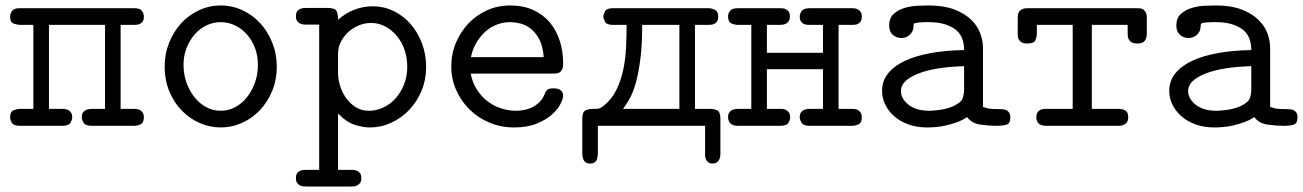

<svg xmlns="http://www.w3.org/2000/svg" viewBox="-20 -460 4765 702"><path d="M17 -30Q17 -52 30 -57Q43 -62 54 -62H102V-369H54Q44 -369 30.5 -373.5Q17 -378 17 -399Q17 -410 24 -420Q31 -430 52 -430H471Q492 -430 499 -420Q506 -410 506 -399Q506 -388 502 -382Q498 -376 492 -373Q486 -370 479.5 -369.5Q473 -369 468 -369H421V-62H468Q472 -62 478.5 -61.5Q485 -61 491 -58Q497 -55 501.5 -48.5Q506 -42 506 -31Q506 -12 495 -6Q484 0 469 0H316Q292 0 285.5 -11.5Q279 -23 279 -31Q279 -42 283 -48Q287 -54 292.5 -57Q298 -60 304.5 -61Q311 -62 316 -62H364V-369H159V-62H206Q210 -62 216.5 -61.5Q223 -61 229 -58Q235 -55 239.5 -48.5Q244 -42 244 -31Q244 -22 237.5 -11Q231 0 207 0H54Q30 0 23.5 -11Q17 -22 17 -30Z M582 -216Q582 -263 598.5 -304Q615 -345 642.5 -375Q670 -405 707.5 -422.5Q745 -440 787 -440Q829 -440 866.5 -422.5Q904 -405 931.5 -375Q959 -345 975.5 -304Q992 -263 992 -216Q992 -169 975.5 -128.5Q959 -88 931 -58Q903 -28 865.5 -11Q828 6 787 6Q746 6 708.5 -11Q671 -28 643 -57.5Q615 -87 598.5 -127.5Q582 -168 582 -216ZM651 -223Q651 -188 662 -157.5Q673 -127 691.5 -104Q710 -81 734.5 -68Q759 -55 787 -55Q815 -55 839.5 -68Q864 -81 882.5 -104Q901 -127 912 -157.5Q923 -188 923 -223Q923 -257 912 -285.5Q901 -314 882 -335Q863 -356 838.5 -367.5Q814 -379 787 -379Q760 -379 735.5 -367.5Q711 -356 692.5 -335Q674 -314 662.5 -285.5Q651 -257 651 -223Z M1062 192Q1062 180 1066 174Q1070 168 1076.5 165Q1083 162 1090 161.5Q1097 161 1103 161H1147V-370H1102Q1097 -370 1090 -370.5Q1083 -371 1077 -374Q1071 -377 1066.5 -383Q1062 -389 1062 -400Q1062 -412 1066 -418Q1070 -424 1076.5 -427Q1083 -430 1090 -430.5Q1097 -431 1103 -431H1176Q1204 -431 1210 -420.5Q1216 -410 1216 -388Q1242 -411 1274.5 -424Q1307 -437 1343 -437Q1383 -437 1418.5 -420Q1454 -403 1480.5 -373Q1507 -343 1522.5 -302.5Q1538 -262 1538 -216Q1538 -168 1521 -127.5Q1504 -87 1475.5 -57.5Q1447 -28 1410 -11Q1373 6 1332 6Q1308 6 1277.5 -3.5Q1247 -13 1216 -45V161H1260Q1266 161 1273 161.5Q1280 162 1286.5 165Q1293 168 1297 174Q1301 180 1301 192Q1301 203 1296.5 209Q1292 215 1286 218Q1280 221 1273 221.5Q1266 222 1261 222H1102Q1097 222 1090 221.5Q1083 221 1077 218Q1071 215 1066.5 209Q1062 203 1062 192ZM1216 -191Q1216 -173 1222.5 -149.5Q1229 -126 1243 -105Q1257 -84 1278.5 -69.5Q1300 -55 1329 -55Q1355 -55 1380.5 -66.5Q1406 -78 1425.5 -99.5Q1445 -121 1457 -150.5Q1469 -180 1469 -216Q1469 -249 1459 -278Q1449 -307 1431 -328.5Q1413 -350 1389 -363Q1365 -376 1337 -376Q1313 -376 1291.5 -367Q1270 -358 1253 -342.5Q1236 -327 1226 -306.5Q1216 -286 1216 -264Z M1630 -217Q1630 -263 1647 -303.5Q1664 -344 1693 -374.5Q1722 -405 1761 -422.5Q1800 -440 1845 -440Q1894 -440 1930.5 -423Q1967 -406 1991 -377Q2015 -348 2027 -309.5Q2039 -271 2039 -228Q2039 -214 2035.5 -206.5Q2032 -199 2026.5 -195.5Q2021 -192 2014 -191.5Q2007 -191 1999 -191H1701Q1707 -159 1723 -133.5Q1739 -108 1761.5 -90.5Q1784 -73 1811.5 -64Q1839 -55 1867 -55Q1877 -55 1891.5 -57Q1906 -59 1921 -65.5Q1936 -72 1949.5 -84Q1963 -96 1971 -115Q1976 -129 1983 -133Q1990 -137 2004 -137Q2006 -137 2012 -136.5Q2018 -136 2024 -133.5Q2030 -131 2034.5 -125Q2039 -119 2039 -109Q2039 -100 2029.5 -80.5Q2020 -61 1999 -42Q1978 -23 1943.5 -8.5Q1909 6 1860 6Q1812 6 1770 -11.5Q1728 -29 1697 -59.5Q1666 -90 1648 -130.5Q1630 -171 1630 -217ZM1968 -251Q1965 -290 1952.5 -314.5Q1940 -339 1922.5 -353.5Q1905 -368 1884.5 -373.5Q1864 -379 1845 -379Q1819 -379 1795 -369.5Q1771 -360 1752.5 -342.5Q1734 -325 1720.5 -301.5Q1707 -278 1702 -251Z M2109 -26Q2109 -51 2121 -56.5Q2133 -62 2148 -62H2158Q2166 -62 2171 -63.5Q2176 -65 2187 -73Q2216 -96 2233 -130Q2250 -164 2258.5 -204Q2267 -244 2269 -286.5Q2271 -329 2271 -369H2221Q2198 -369 2192 -380.5Q2186 -392 2186 -400Q2186 -407 2192 -418.5Q2198 -430 2221 -430H2571Q2582 -430 2594 -424Q2606 -418 2606 -399Q2606 -388 2602 -382Q2598 -376 2592 -373Q2586 -370 2578.5 -369.5Q2571 -369 2565 -369H2521V-62H2574Q2591 -62 2602.5 -56.5Q2614 -51 2614 -24V102Q2614 114 2610.5 121.5Q2607 129 2602.5 132.5Q2598 136 2593.5 137Q2589 138 2586 138Q2575 138 2569 133Q2563 128 2560.5 121.5Q2558 115 2558 108Q2558 101 2558 98V0H2166V97Q2166 100 2165.5 107Q2165 114 2163 121Q2161 128 2155 133Q2149 138 2138 138Q2121 138 2115 127Q2109 116 2109 100ZM2464 -62V-369H2328Q2328 -296 2321.5 -245.5Q2315 -195 2305.5 -160Q2296 -125 2283.5 -102Q2271 -79 2258 -62Z M2642 -31Q2642 -42 2646 -48Q2650 -54 2655.5 -57Q2661 -60 2667.5 -61Q2674 -62 2679 -62H2727V-369H2680Q2666 -369 2654 -374.5Q2642 -380 2642 -400Q2642 -411 2649.5 -420.5Q2657 -430 2679 -430H2833Q2836 -430 2842 -429.5Q2848 -429 2854 -426Q2860 -423 2864 -417Q2868 -411 2868 -400Q2868 -389 2864 -383Q2860 -377 2854.5 -374Q2849 -371 2843 -370Q2837 -369 2832 -369H2784V-267H2989V-369H2942Q2937 -369 2930.5 -369.5Q2924 -370 2918 -373Q2912 -376 2908 -382.5Q2904 -389 2904 -400Q2904 -409 2911 -419.5Q2918 -430 2941 -430H3095Q3098 -430 3104 -429.5Q3110 -429 3116 -426Q3122 -423 3126.5 -416.5Q3131 -410 3131 -399Q3131 -388 3127 -382Q3123 -376 3117.5 -373Q3112 -370 3105.5 -369.5Q3099 -369 3094 -369H3046V-62H3093Q3097 -62 3103.5 -61.5Q3110 -61 3116 -58Q3122 -55 3126.5 -48.5Q3131 -42 3131 -31Q3131 -12 3120 -6Q3109 0 3094 0H2941Q2917 0 2910.5 -11.5Q2904 -23 2904 -31Q2904 -42 2908 -48Q2912 -54 2917.5 -57Q2923 -60 2929.5 -61Q2936 -62 2941 -62H2989V-207H2784V-62H2831Q2835 -62 2841.5 -61.5Q2848 -61 2854 -58Q2860 -55 2864.5 -48.5Q2869 -42 2869 -31Q2869 -22 2862.5 -11Q2856 0 2832 0H2679Q2657 0 2649.5 -10Q2642 -20 2642 -31Z M3205 -128Q3205 -164 3227 -191.5Q3249 -219 3288.5 -237.5Q3328 -256 3383.5 -266Q3439 -276 3505 -277Q3505 -331 3469.5 -355Q3434 -379 3377 -379Q3370 -379 3361 -379Q3352 -379 3341 -378Q3326 -376 3323 -374.5Q3320 -373 3320 -367Q3320 -353 3315 -344Q3310 -335 3303 -330Q3296 -325 3289 -323Q3282 -321 3276 -321Q3258 -321 3244.5 -332.5Q3231 -344 3231 -367Q3231 -394 3247.5 -409Q3264 -424 3287.5 -431Q3311 -438 3335.5 -439Q3360 -440 3376 -440Q3430 -440 3467.5 -426Q3505 -412 3529 -389.5Q3553 -367 3563.5 -339.5Q3574 -312 3574 -285V-69Q3580 -67 3591 -64Q3602 -61 3634 -61Q3640 -61 3647 -60.5Q3654 -60 3660 -57Q3666 -54 3670 -48Q3674 -42 3674 -31Q3674 -8 3659.5 -4Q3645 0 3624 0Q3595 0 3564 -4.5Q3533 -9 3516 -32Q3498 -20 3478.5 -13Q3459 -6 3439.5 -1.5Q3420 3 3402 4.5Q3384 6 3370 6Q3332 6 3301.5 -5Q3271 -16 3249.5 -35Q3228 -54 3216.5 -78Q3205 -102 3205 -128ZM3274 -128Q3274 -99 3302 -77Q3330 -55 3377 -55Q3380 -55 3389 -55.5Q3398 -56 3411 -57.5Q3424 -59 3438 -62.5Q3452 -66 3466 -72Q3495 -86 3500 -101.5Q3505 -117 3505 -134V-218Q3396 -215 3335 -190Q3274 -165 3274 -128Z M3701 -392Q3701 -398 3701.5 -404.5Q3702 -411 3705.5 -416.5Q3709 -422 3716.5 -426Q3724 -430 3738 -430H4135Q4141 -430 4147.5 -429.5Q4154 -429 4159.5 -425.5Q4165 -422 4169 -415Q4173 -408 4173 -395V-336Q4173 -322 4166 -311.5Q4159 -301 4139 -301Q4126 -301 4119 -304.5Q4112 -308 4108.5 -313.5Q4105 -319 4104 -325Q4103 -331 4103 -337V-369H3972V-62H4070Q4084 -62 4094.5 -56Q4105 -50 4105 -31Q4105 -20 4101 -14Q4097 -8 4091.5 -5Q4086 -2 4080 -1Q4074 0 4070 0H3803Q3783 -1 3776 -10Q3769 -19 3769 -31Q3769 -45 3777 -53.5Q3785 -62 3805 -62H3902V-369H3771V-337Q3771 -326 3766 -313.5Q3761 -301 3737 -301H3734Q3721 -301 3714 -306Q3707 -311 3704 -318Q3701 -325 3701 -332Q3701 -339 3701 -342Z M4255 -128Q4255 -164 4277 -191.5Q4299 -219 4338.5 -237.5Q4378 -256 4433.5 -266Q4489 -276 4555 -277Q4555 -331 4519.5 -355Q4484 -379 4427 -379Q4420 -379 4411 -379Q4402 -379 4391 -378Q4376 -376 4373 -374.5Q4370 -373 4370 -367Q4370 -353 4365 -344Q4360 -335 4353 -330Q4346 -325 4339 -323Q4332 -321 4326 -321Q4308 -321 4294.5 -332.5Q4281 -344 4281 -367Q4281 -394 4297.5 -409Q4314 -424 4337.5 -431Q4361 -438 4385.5 -439Q4410 -440 4426 -440Q4480 -440 4517.5 -426Q4555 -412 4579 -389.5Q4603 -367 4613.5 -339.5Q4624 -312 4624 -285V-69Q4630 -67 4641 -64Q4652 -61 4684 -61Q4690 -61 4697 -60.5Q4704 -60 4710 -57Q4716 -54 4720 -48Q4724 -42 4724 -31Q4724 -8 4709.5 -4Q4695 0 4674 0Q4645 0 4614 -4.5Q4583 -9 4566 -32Q4548 -20 4528.5 -13Q4509 -6 4489.5 -1.5Q4470 3 4452 4.5Q4434 6 4420 6Q4382 6 4351.5 -5Q4321 -16 4299.5 -35Q4278 -54 4266.5 -78Q4255 -102 4255 -128ZM4324 -128Q4324 -99 4352 -77Q4380 -55 4427 -55Q4430 -55 4439 -55.5Q4448 -56 4461 -57.5Q4474 -59 4488 -62.5Q4502 -66 4516 -72Q4545 -86 4550 -101.5Q4555 -117 4555 -134V-218Q4446 -215 4385 -190Q4324 -165 4324 -128Z"/></svg>

Font: CMU Typewriter Custom
Style: Regular
Weight: 500
Monospace: yes
Version: Version 0.7.0